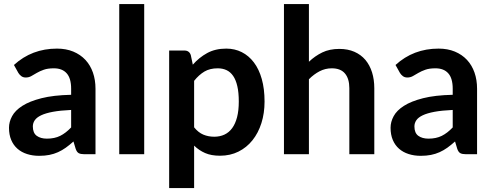

<svg xmlns="http://www.w3.org/2000/svg" viewBox="-20 -763 2436 950"><path d="M396.5 0Q379 0 369.5 -5.2Q360 -10.5 354.5 -26.5L343.5 -63Q324 -45.5 305.5 -32.2Q287 -19 267 -10Q247 -1 224.2 3.5Q201.5 8 174 8Q141.5 8 114 -0.8Q86.5 -9.5 66.5 -27Q46.5 -44.5 35.5 -70.5Q24.5 -96.5 24.5 -131Q24.5 -160 39.8 -188.2Q55 -216.5 90.5 -239.2Q126 -262 185 -277Q244 -292 332 -294V-324Q332 -375.5 310 -400.2Q288 -425 246.5 -425Q216.5 -425 196.8 -418Q177 -411 162 -402.2Q147 -393.5 134.8 -386.5Q122.5 -379.5 107.5 -379.5Q94.5 -379.5 85.5 -386.2Q76.5 -393 71 -402L49 -441.5Q137.5 -522.5 262 -522.5Q307 -522.5 342.5 -507.8Q378 -493 402.5 -466.8Q427 -440.5 439.8 -404Q452.5 -367.5 452.5 -324V0ZM212 -77Q250 -77 277.8 -90.8Q305.5 -104.5 332 -132.5V-219Q278 -216.5 241.8 -209.8Q205.5 -203 183.5 -192.5Q161.5 -182 152 -168Q142.5 -154 142.5 -137.5Q142.5 -105 161.8 -91Q181 -77 212 -77Z M693.5 -743V0H570V-743Z M817 167.5V-513H892.5Q916.5 -513 924 -490.5L934 -443Q965 -478.5 1005.2 -500.5Q1045.5 -522.5 1099.5 -522.5Q1141.5 -522.5 1176.2 -505Q1211 -487.5 1236.2 -454.2Q1261.5 -421 1275.2 -372.2Q1289 -323.5 1289 -260.5Q1289 -203 1273.5 -154Q1258 -105 1229.2 -69Q1200.5 -33 1159.8 -12.8Q1119 7.5 1068.5 7.5Q1025 7.5 994.8 -5.8Q964.5 -19 940.5 -42.5V167.5ZM1057 -425Q1018.5 -425 991.2 -408.8Q964 -392.5 940.5 -363V-133Q961.5 -107 986.2 -96.8Q1011 -86.5 1040 -86.5Q1068 -86.5 1090.5 -97Q1113 -107.5 1128.8 -129Q1144.5 -150.5 1153 -183.2Q1161.5 -216 1161.5 -260.5Q1161.5 -305.5 1154.2 -336.8Q1147 -368 1133.5 -387.5Q1120 -407 1100.8 -416Q1081.5 -425 1057 -425Z M1385 0V-743H1508.5V-457.5Q1538.5 -486 1574.5 -503.5Q1610.5 -521 1659 -521Q1701 -521 1733.5 -506.8Q1766 -492.5 1787.8 -466.8Q1809.5 -441 1820.8 -405.2Q1832 -369.5 1832 -326.5V0H1708.5V-326.5Q1708.5 -373.5 1687 -399.2Q1665.5 -425 1621.5 -425Q1589.5 -425 1561.5 -410.5Q1533.5 -396 1508.5 -371V0Z M2284.5 0Q2267 0 2257.5 -5.2Q2248 -10.5 2242.5 -26.5L2231.5 -63Q2212 -45.5 2193.5 -32.2Q2175 -19 2155 -10Q2135 -1 2112.2 3.5Q2089.5 8 2062 8Q2029.5 8 2002 -0.8Q1974.5 -9.5 1954.5 -27Q1934.5 -44.5 1923.5 -70.5Q1912.5 -96.5 1912.5 -131Q1912.5 -160 1927.8 -188.2Q1943 -216.5 1978.5 -239.2Q2014 -262 2073 -277Q2132 -292 2220 -294V-324Q2220 -375.5 2198 -400.2Q2176 -425 2134.5 -425Q2104.5 -425 2084.8 -418Q2065 -411 2050 -402.2Q2035 -393.5 2022.8 -386.5Q2010.5 -379.5 1995.5 -379.5Q1982.5 -379.5 1973.5 -386.2Q1964.5 -393 1959 -402L1937 -441.5Q2025.5 -522.5 2150 -522.5Q2195 -522.5 2230.5 -507.8Q2266 -493 2290.5 -466.8Q2315 -440.5 2327.8 -404Q2340.5 -367.5 2340.5 -324V0ZM2100 -77Q2138 -77 2165.8 -90.8Q2193.5 -104.5 2220 -132.5V-219Q2166 -216.5 2129.8 -209.8Q2093.5 -203 2071.5 -192.5Q2049.5 -182 2040 -168Q2030.5 -154 2030.5 -137.5Q2030.5 -105 2049.8 -91Q2069 -77 2100 -77Z"/></svg>

Font: Lato
Style: Bold
Weight: 700
Designer: Lukasz Dziedzic
Foundry: tyPoland Lukasz Dziedzic
Version: Version 2.007; 2014-02-27